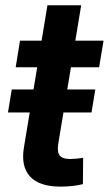

<svg xmlns="http://www.w3.org/2000/svg" viewBox="-20 -691 407 717"><path d="M335.9 -356.9 321.8 -271H9.8L23.9 -356.9ZM366.7 -539.1 350.1 -439.9H38.6L54.7 -539.1ZM157.2 -671.4H283.2L197.3 -152.3Q192.9 -123 203.1 -110.1Q213.4 -97.2 242.7 -97.2Q252 -97.2 266.6 -98.6Q281.2 -100.1 290.5 -101.6L289.6 -3.4Q270.5 1.5 248.8 3.7Q227.1 5.9 206.1 5.9Q127 5.9 92.3 -31.7Q57.6 -69.3 69.3 -140.1Z"/></svg>

Font: Inter 18pt SemiBold
Style: Italic
Weight: 600
Italic angle: -9.3988°
Designer: Rasmus Andersson
Foundry: rsms
Version: Version 4.001;git-66647c0bb